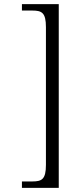

<svg xmlns="http://www.w3.org/2000/svg" viewBox="-20 -780 373 928"><path d="M86 128H264V-760H86V-729H136C182 -729 202 -719 202 -649V17C202 87 182 97 136 97H86Z"/></svg>

Font: Noto Serif Bengali SemiCondensed Light
Style: Regular
Weight: 300
Width: 4
Designer: Juan Bruce, Universal Thirst, Indian Type Foundry and the Monotype Design Team.
Foundry: Monotype Imaging Inc.
Version: Version 2.003